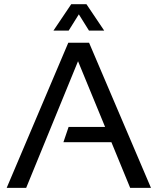

<svg xmlns="http://www.w3.org/2000/svg" viewBox="-20 -904 759 924"><path d="M106 0H12.2L308.6 -698.2H408.7L706.5 0H606.4L516.1 -219.7H285.2L310.1 -293H485.8L355.5 -609.4ZM322.8 -883.8H396L481.4 -756.8H408.2L359.4 -835L310.5 -756.8H237.3Z"/></svg>

Font: Sansation
Style: Regular
Weight: 400
Designer: Bernd Montag
Version: Version 1.301